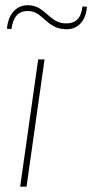

<svg xmlns="http://www.w3.org/2000/svg" viewBox="-20 -704 348 724"><path d="M148 -480 80 0H56L124 -480ZM92 -684Q114 -682 129.5 -672Q145 -662 158 -650Q171 -638 186 -628Q201 -618 222 -616Q254 -614 270.5 -629.5Q287 -645 291 -680L308 -678Q304 -635 281 -613Q258 -591 223 -594Q198 -596 181 -606Q164 -616 151 -628Q138 -640 124.5 -650Q111 -660 93 -662Q62 -665 45 -648Q28 -631 23 -594L6 -596Q11 -642 34.5 -664.5Q58 -687 92 -684Z"/></svg>

Font: Exo 2 Thin
Style: Italic
Weight: 250
Italic angle: -8°
Designer: Natanael Gama
Foundry: Natanael Gama
Version: Version 2.010